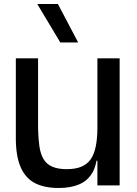

<svg xmlns="http://www.w3.org/2000/svg" viewBox="-20 -925 686 958"><path d="M273 13Q204 13 157 -10Q110 -33 85 -86.5Q60 -140 59 -229V-634H170V-285Q171 -234 176.5 -195.5Q182 -157 197 -131.5Q212 -106 240.5 -93.5Q269 -81 313 -81Q357 -81 386.5 -93.5Q416 -106 433 -131Q450 -156 458 -195.5Q466 -235 466 -289V-181Q466 -108 442.5 -66Q419 -24 376 -5.5Q333 13 273 13ZM453 -123 463 -187 498 -162V-123ZM466 0V-181V-634H577V0ZM281 -713 166 -905H269L370 -713Z"/></svg>

Font: Matangi
Style: Bold
Weight: 700
Designer: Prashant Pant
Foundry: The Graphic Ant
Version: Version 3.002